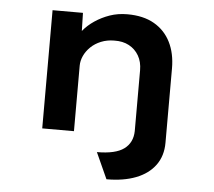

<svg xmlns="http://www.w3.org/2000/svg" viewBox="-52 -597 954 856"><g transform="rotate(5 424.5 -169.5)"><path d="M455 201 402 84Q485 84 523 56Q561 28 562 -24V-296Q562 -334 546 -361.5Q530 -389 502 -404Q474 -419 436 -418Q404 -418 377 -407Q350 -396 331 -377.5Q312 -359 302 -337Q292 -315 292 -293V0H150V-529H286L288 -448Q309 -474 339.5 -494.5Q370 -515 406 -527.5Q442 -540 484 -540Q556 -540 604.5 -512Q653 -484 678 -434Q703 -384 703 -317V16Q703 75 672.5 116.5Q642 158 586.5 179.5Q531 201 455 201Z"/></g></svg>

Font: Lexend Giga SemiBold
Style: Regular
Weight: 600
Designer: Bonnie Shaver-Troup, Thomas Jockin
Foundry: Lexend
Version: Version 1.007